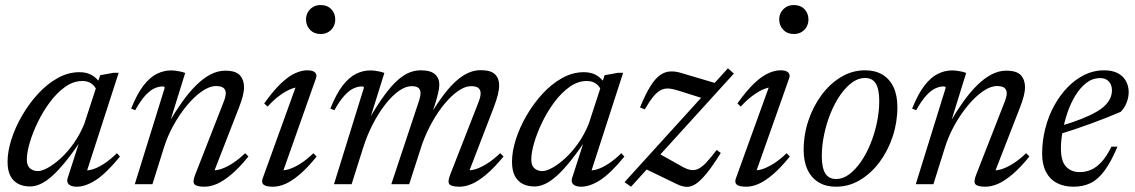

<svg xmlns="http://www.w3.org/2000/svg" viewBox="-20 -731 4506 762"><path d="M248.5 -24 302 -190.5H313.5Q274.5 -132.5 243.5 -93.8Q212.5 -55 187 -32.5Q161.5 -10 140.2 -0.5Q119 9 99.5 9Q72.5 9 52.5 -1.2Q32.5 -11.5 21.2 -33Q10 -54.5 10 -89Q10 -129.5 25.2 -177.5Q40.5 -225.5 67.8 -272.5Q95 -319.5 130.8 -358.5Q166.5 -397.5 208.5 -421Q250.5 -444.5 295 -444.5Q324 -444.5 343.8 -433.2Q363.5 -422 379.5 -399.5L362.5 -375Q356.5 -389.5 342.5 -399.5Q328.5 -409.5 307 -409.5Q271.5 -409.5 239 -386.5Q206.5 -363.5 178.8 -326.5Q151 -289.5 130.5 -247.2Q110 -205 98.2 -165.2Q86.5 -125.5 86.5 -97.5Q86.5 -74 99 -63Q111.5 -52 130.5 -52Q146.5 -52 170.8 -65.5Q195 -79 221.8 -103.5Q248.5 -128 273 -162.8Q297.5 -197.5 314.5 -239.5L377.5 -432.5L430 -442H451L320 -37L311 -55.5Q327 -52.5 348.5 -59.2Q370 -66 394.5 -82.2Q419 -98.5 444 -123L456 -109.5Q401 -42.5 360 -16.2Q319 10 285 10Q263 10 253.2 0.8Q243.5 -8.5 248.5 -24Z M516.5 -293.5 500.5 -300Q524 -358.5 549.2 -391.2Q574.5 -424 602.2 -437.8Q630 -451.5 658.5 -451.5Q668.5 -451.5 678 -450.2Q687.5 -449 696.5 -447Q705.5 -445 715 -441.5L653.5 -243.5H649.5Q676 -288.5 703 -326.5Q730 -364.5 758 -392.2Q786 -420 815 -435.2Q844 -450.5 874 -450.5Q916 -450.5 932.2 -432.2Q948.5 -414 948.5 -385.5Q948.5 -369 943.5 -349.5Q938.5 -330 928 -303L824.5 -37L823 -55Q839.5 -54 860.2 -61.2Q881 -68.5 904.8 -84Q928.5 -99.5 953 -123L966 -110Q929.5 -65 898.2 -38.8Q867 -12.5 841 -1.2Q815 10 791.5 10Q759.5 10 751.5 0Q743.5 -10 755 -38.5L863.5 -316Q869.5 -330.5 872.8 -341.5Q876 -352.5 876 -361Q876 -374 867.2 -381.8Q858.5 -389.5 837 -389.5Q812 -389.5 782 -369Q752 -348.5 722.5 -313.2Q693 -278 668.8 -234.2Q644.5 -190.5 630 -143.5L585 0H515L634 -383.5Q633 -385.5 631.2 -386.8Q629.5 -388 626 -388Q609.5 -388 592.2 -380Q575 -372 556.2 -351.5Q537.5 -331 516.5 -293.5Z M1022.5 -23 1157.5 -396.5 1171 -385Q1155.5 -386 1134.8 -377.8Q1114 -369.5 1090.2 -352.2Q1066.5 -335 1042 -308L1028.5 -320.5Q1065 -371.5 1095 -400Q1125 -428.5 1151 -440.2Q1177 -452 1200 -452Q1221.5 -452 1230.5 -443.2Q1239.5 -434.5 1233.5 -419L1098.5 -37L1089.5 -56Q1105 -53 1125.8 -59.2Q1146.5 -65.5 1171.8 -81.2Q1197 -97 1224 -123L1236.5 -109.5Q1200 -64.5 1169.2 -38.5Q1138.5 -12.5 1112.8 -1.2Q1087 10 1064 10Q1036 10 1026.2 2Q1016.5 -6 1022.5 -23ZM1194.5 -654Q1194.5 -670 1202 -682.8Q1209.5 -695.5 1222.2 -703.2Q1235 -711 1252.5 -711Q1279 -711 1294.8 -694.5Q1310.5 -678 1310.5 -654Q1310.5 -637.5 1303.2 -624.5Q1296 -611.5 1283 -603.8Q1270 -596 1252.5 -596Q1226.5 -596 1210.5 -612.8Q1194.5 -629.5 1194.5 -654Z M1836.5 -37 1835.5 -55Q1851.5 -54 1872.2 -61.2Q1893 -68.5 1916.8 -84Q1940.5 -99.5 1965 -123L1978.5 -110Q1941.5 -65 1910.2 -38.8Q1879 -12.5 1853 -1.2Q1827 10 1804 10Q1771.5 10 1763.5 0Q1755.5 -10 1767 -38.5L1876 -317.5Q1882 -332.5 1884.8 -342.5Q1887.5 -352.5 1887.5 -360.5Q1887.5 -374 1879 -381.5Q1870.5 -389 1849.5 -389Q1826 -389 1799 -370.5Q1772 -352 1745 -319.8Q1718 -287.5 1694.8 -245.8Q1671.5 -204 1655 -158L1604 0H1533L1640.5 -323.5Q1643 -331 1645 -337.8Q1647 -344.5 1648 -350.5Q1649 -356.5 1649 -361.5Q1649 -375 1640.8 -382Q1632.5 -389 1613.5 -389Q1589.5 -389 1562.5 -369.8Q1535.5 -350.5 1509 -316.5Q1482.5 -282.5 1459.5 -238Q1436.5 -193.5 1421 -144L1375.5 0H1305.5L1424.5 -383.5Q1423.5 -385.5 1421.8 -386.8Q1420 -388 1416.5 -388Q1400 -388 1382.8 -380Q1365.5 -372 1346.8 -351.5Q1328 -331 1307 -293.5L1291 -300Q1314.5 -358.5 1339.8 -391.2Q1365 -424 1392.8 -437.8Q1420.5 -451.5 1449 -451.5Q1459 -451.5 1468.5 -450.2Q1478 -449 1487 -447Q1496 -445 1505.5 -441.5L1448 -258H1444.5Q1478 -315.5 1505.8 -353.2Q1533.5 -391 1557.8 -412.5Q1582 -434 1604.5 -443Q1627 -452 1649.5 -452Q1689 -452 1706.2 -436.5Q1723.5 -421 1723.5 -395.5Q1723.5 -380 1718.5 -360Q1713.5 -340 1705.5 -314L1692.5 -275H1687.5Q1717.5 -324.5 1744 -358.8Q1770.5 -393 1794.8 -413.5Q1819 -434 1841.8 -443.2Q1864.5 -452.5 1887 -452.5Q1928 -452.5 1944.5 -436.2Q1961 -420 1961 -392.5Q1961 -376 1955.8 -354.8Q1950.5 -333.5 1938.5 -302Z M2250.5 -24 2304 -190.5H2315.5Q2276.5 -132.5 2245.5 -93.8Q2214.5 -55 2189 -32.5Q2163.5 -10 2142.2 -0.5Q2121 9 2101.5 9Q2074.5 9 2054.5 -1.2Q2034.5 -11.5 2023.2 -33Q2012 -54.5 2012 -89Q2012 -129.5 2027.2 -177.5Q2042.5 -225.5 2069.8 -272.5Q2097 -319.5 2132.8 -358.5Q2168.5 -397.5 2210.5 -421Q2252.5 -444.5 2297 -444.5Q2326 -444.5 2345.8 -433.2Q2365.5 -422 2381.5 -399.5L2364.5 -375Q2358.5 -389.5 2344.5 -399.5Q2330.5 -409.5 2309 -409.5Q2273.5 -409.5 2241 -386.5Q2208.5 -363.5 2180.8 -326.5Q2153 -289.5 2132.5 -247.2Q2112 -205 2100.2 -165.2Q2088.5 -125.5 2088.5 -97.5Q2088.5 -74 2101 -63Q2113.5 -52 2132.5 -52Q2148.5 -52 2172.8 -65.5Q2197 -79 2223.8 -103.5Q2250.5 -128 2275 -162.8Q2299.5 -197.5 2316.5 -239.5L2379.5 -432.5L2432 -442H2453L2322 -37L2313 -55.5Q2329 -52.5 2350.5 -59.2Q2372 -66 2396.5 -82.2Q2421 -98.5 2446 -123L2458 -109.5Q2403 -42.5 2362 -16.2Q2321 10 2287 10Q2265 10 2255.2 0.8Q2245.5 -8.5 2250.5 -24Z M2458.5 -8 2869 -460 2892.5 -439 2484.5 10ZM2539 -297 2520 -304.5Q2541.5 -357 2560.8 -388Q2580 -419 2599.5 -432.8Q2619 -446.5 2640.8 -447.5Q2662.5 -448.5 2688 -440L2838.5 -395.5L2790.5 -334L2678.5 -369.5Q2653 -378 2635.2 -379.5Q2617.5 -381 2602.8 -373.5Q2588 -366 2573 -347.8Q2558 -329.5 2539 -297ZM2665 -1 2536.5 -63 2590.5 -124 2680 -74Q2701.5 -61 2718 -57.2Q2734.5 -53.5 2749.8 -60.2Q2765 -67 2782.5 -85.5Q2800 -104 2824.5 -136L2840.5 -124Q2808 -71.5 2783.5 -41.8Q2759 -12 2739.8 0Q2720.5 12 2702.8 10.5Q2685 9 2665 -1Z M2900.5 -23 3035.5 -396.5 3049 -385Q3033.5 -386 3012.8 -377.8Q2992 -369.5 2968.2 -352.2Q2944.5 -335 2920 -308L2906.5 -320.5Q2943 -371.5 2973 -400Q3003 -428.5 3029 -440.2Q3055 -452 3078 -452Q3099.5 -452 3108.5 -443.2Q3117.5 -434.5 3111.5 -419L2976.5 -37L2967.5 -56Q2983 -53 3003.8 -59.2Q3024.5 -65.5 3049.8 -81.2Q3075 -97 3102 -123L3114.5 -109.5Q3078 -64.5 3047.2 -38.5Q3016.5 -12.5 2990.8 -1.2Q2965 10 2942 10Q2914 10 2904.2 2Q2894.5 -6 2900.5 -23ZM3072.5 -654Q3072.5 -670 3080 -682.8Q3087.5 -695.5 3100.2 -703.2Q3113 -711 3130.5 -711Q3157 -711 3172.8 -694.5Q3188.5 -678 3188.5 -654Q3188.5 -637.5 3181.2 -624.5Q3174 -611.5 3161 -603.8Q3148 -596 3130.5 -596Q3104.5 -596 3088.5 -612.8Q3072.5 -629.5 3072.5 -654Z M3413.5 -452Q3453.5 -452 3482.2 -434.8Q3511 -417.5 3526.2 -385Q3541.5 -352.5 3541.5 -305.5Q3541.5 -245.5 3522.8 -189Q3504 -132.5 3470.8 -87.8Q3437.5 -43 3393.2 -16.5Q3349 10 3297.5 10Q3258 10 3229.2 -7.2Q3200.5 -24.5 3185 -57.2Q3169.5 -90 3169.5 -136Q3169.5 -196.5 3188.5 -253Q3207.5 -309.5 3240.8 -354.2Q3274 -399 3318.2 -425.5Q3362.5 -452 3413.5 -452ZM3299 -20.5Q3325 -20.5 3350 -39Q3375 -57.5 3396.8 -89Q3418.5 -120.5 3434.8 -160.5Q3451 -200.5 3460.2 -244.2Q3469.5 -288 3469.5 -330.5Q3469.5 -377 3456 -399.2Q3442.5 -421.5 3412.5 -421.5Q3386 -421.5 3361 -403Q3336 -384.5 3314.2 -353Q3292.5 -321.5 3276.2 -281.2Q3260 -241 3250.8 -197.2Q3241.5 -153.5 3241.5 -111.5Q3241.5 -65.5 3255.2 -43Q3269 -20.5 3299 -20.5Z M3616 -293.5 3600 -300Q3623.5 -358.5 3648.8 -391.2Q3674 -424 3701.8 -437.8Q3729.5 -451.5 3758 -451.5Q3768 -451.5 3777.5 -450.2Q3787 -449 3796 -447Q3805 -445 3814.5 -441.5L3753 -243.5H3749Q3775.5 -288.5 3802.5 -326.5Q3829.5 -364.5 3857.5 -392.2Q3885.5 -420 3914.5 -435.2Q3943.5 -450.5 3973.5 -450.5Q4015.5 -450.5 4031.8 -432.2Q4048 -414 4048 -385.5Q4048 -369 4043 -349.5Q4038 -330 4027.5 -303L3924 -37L3922.5 -55Q3939 -54 3959.8 -61.2Q3980.5 -68.5 4004.2 -84Q4028 -99.5 4052.5 -123L4065.5 -110Q4029 -65 3997.8 -38.8Q3966.5 -12.5 3940.5 -1.2Q3914.5 10 3891 10Q3859 10 3851 0Q3843 -10 3854.5 -38.5L3963 -316Q3969 -330.5 3972.2 -341.5Q3975.5 -352.5 3975.5 -361Q3975.5 -374 3966.8 -381.8Q3958 -389.5 3936.5 -389.5Q3911.5 -389.5 3881.5 -369Q3851.5 -348.5 3822 -313.2Q3792.5 -278 3768.2 -234.2Q3744 -190.5 3729.5 -143.5L3684.5 0H3614.5L3733.5 -383.5Q3732.5 -385.5 3730.8 -386.8Q3729 -388 3725.5 -388Q3709 -388 3691.8 -380Q3674.5 -372 3655.8 -351.5Q3637 -331 3616 -293.5Z M4346 -421Q4316 -421 4291.5 -402Q4267 -383 4248 -352Q4229 -321 4216.5 -284Q4204 -247 4197.2 -210Q4190.5 -173 4190.5 -143Q4190.5 -91.5 4210.8 -69.8Q4231 -48 4265 -48Q4288.5 -48 4309.8 -57Q4331 -66 4351.2 -87.8Q4371.5 -109.5 4391 -149H4415Q4389 -87.5 4363 -52.8Q4337 -18 4307.5 -4Q4278 10 4240.5 10Q4202.5 10 4174.5 -4.8Q4146.5 -19.5 4131.2 -48.8Q4116 -78 4116 -120.5Q4116 -173 4128.8 -222.2Q4141.5 -271.5 4164.5 -313Q4187.5 -354.5 4218.2 -385.8Q4249 -417 4285.2 -434.5Q4321.5 -452 4360.5 -452Q4395.5 -452 4417.2 -440Q4439 -428 4449.2 -408.2Q4459.5 -388.5 4459.5 -365.5Q4459.5 -344 4450.8 -322.5Q4442 -301 4427.5 -287Q4401.5 -276 4372 -264.2Q4342.5 -252.5 4311.2 -241Q4280 -229.5 4248 -218.8Q4216 -208 4183.5 -198L4185.5 -230Q4235.5 -244.5 4271.2 -258.8Q4307 -273 4330.8 -286.8Q4354.5 -300.5 4368 -314.8Q4381.5 -329 4387.2 -343.2Q4393 -357.5 4393 -372.5Q4393 -387 4387.5 -397.8Q4382 -408.5 4371.8 -414.8Q4361.5 -421 4346 -421Z"/></svg>

Font: Newsreader 28pt
Style: Italic
Weight: 400
Italic angle: -17°
Version: Version 1.003